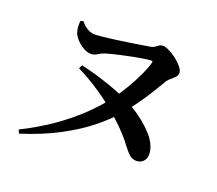

<svg xmlns="http://www.w3.org/2000/svg" viewBox="-126 -902 1251 1108"><g transform="rotate(20 500.0 -347.5)"><path d="M198.8 -698.4 215.9 -705.2Q227 -690.1 240.9 -678.9Q254.7 -667.7 270 -661.3Q285.3 -654.9 299.4 -654.6Q316.3 -654.4 348.9 -657.7Q381.5 -661.1 421.1 -666.2Q460.8 -671.4 501 -677.6Q541.3 -683.8 575.7 -689.2Q610.1 -694.6 630.4 -698Q645.8 -700.7 655.8 -708.3Q665.9 -715.9 675.3 -722Q684.7 -728.2 696.6 -728.2Q711.9 -728.2 735.8 -716.6Q759.8 -705 783.5 -686.6Q807.2 -668.2 823.1 -648.3Q839.1 -628.4 839.1 -612.1Q839.1 -596.6 827.4 -584.9Q815.8 -573.3 801.1 -561.1Q786.5 -548.9 776 -530.4Q745.8 -476.7 702.7 -411.8Q659.6 -346.9 607.1 -284.3Q562.2 -230.6 490.6 -172.7Q419 -114.8 318.9 -61.5Q218.7 -8.1 88.9 32.7L78.8 11.1Q184.3 -41.7 269.1 -101.4Q353.8 -161.2 417.2 -222.3Q480.5 -283.5 521.6 -338Q557.9 -385.9 588.1 -437.1Q618.2 -488.3 639.7 -534.5Q661.1 -580.8 669.7 -613Q672 -619.1 670.1 -621.9Q668.3 -624.8 662.2 -624.8Q647.9 -624.5 619.8 -620.3Q591.8 -616.1 558.1 -609.5Q524.5 -602.9 491.5 -595.5Q458.4 -588.2 433.2 -581.8Q407.9 -575.3 397.1 -571.8Q372.9 -563.5 356.8 -552.4Q340.7 -541.4 320.2 -541.4Q298.7 -541.4 273.7 -555.7Q248.7 -570.1 229.3 -591.1Q209.8 -612.2 203.8 -633.1Q199.8 -649.9 198.8 -662.9Q197.9 -676 198.8 -698.4ZM285.4 -440.3 296.5 -462.4Q360.3 -447.8 418.7 -429.6Q477 -411.4 526.2 -392.3Q575.4 -373.1 611 -354.5Q651.9 -334.3 688.9 -308.3Q725.8 -282.3 755.5 -254.6Q785.2 -226.8 803.3 -201.7Q818.7 -180.1 827.2 -157.2Q835.8 -134.2 835.8 -109.5Q835.8 -83.4 819.1 -67.2Q802.4 -51 778.6 -51Q755.3 -51 738.1 -64.9Q720.8 -78.8 695.6 -111.4Q677.4 -136.6 657.2 -159.4Q637 -182.2 612 -207.2Q587 -232.2 551.5 -262Q523 -287.9 482 -318.8Q441 -349.7 391.1 -381.3Q341.2 -412.9 285.4 -440.3Z"/></g></svg>

Font: Noto Serif HK
Style: Regular
Weight: 200
Designer: Ryoko NISHIZUKA 西塚涼子 (kana & ideographs); Frank Grießhammer (Latin, Greek & Cyrillic); Wenlong ZHANG 张文龙 (bopomofo); San
Foundry: Adobe
Version: Version 2.001;hotconv 1.1.0;makeotfexe 2.6.0